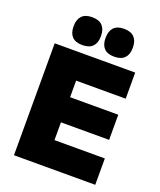

<svg xmlns="http://www.w3.org/2000/svg" viewBox="-153 -935 859 1030"><g transform="rotate(20 277.0 -420.0)"><path d="M228.5 0H52V-639H228.5ZM516 0H104.5V-150.5H516ZM503.5 -252H156V-395.5H503.5ZM511.5 -490H104.5V-639H511.5ZM193.5 -680.5Q154.5 -680.5 135.2 -700.8Q116 -721 116 -757.5V-761.5Q116 -798.5 135.2 -819Q154.5 -839.5 193.5 -839.5Q233.5 -839.5 252.8 -819Q272 -798.5 272 -761.5V-757.5Q272 -721 252.8 -700.8Q233.5 -680.5 193.5 -680.5ZM376 -680.5Q336.5 -680.5 317.5 -700.8Q298.5 -721 298.5 -757.5V-761.5Q298.5 -798.5 317.5 -819Q336.5 -839.5 376 -839.5Q415 -839.5 434.5 -819Q454 -798.5 454 -761.5V-757.5Q454 -721 434.5 -700.8Q415 -680.5 376 -680.5Z"/></g></svg>

Font: Anek Devanagari ExtraBold
Style: Regular
Weight: 800
Designer: Kailash Malviya (Devanagari) & Yesha Goshar (Latin)
Foundry: Ek Type
Version: Version 1.003